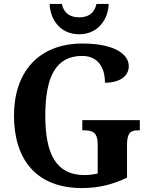

<svg xmlns="http://www.w3.org/2000/svg" viewBox="-20 -945 759 975"><path d="M382 -771C480 -771 530 -850 532 -925H470C459 -877 428 -857 382 -857C337 -857 304 -877 294 -925H232C234 -850 283 -771 382 -771ZM396 10C480 10 553 -8 625 -43V-209C625 -267 641 -283 679 -283H690V-335H398V-283H411C455 -283 476 -267 476 -213V-64C455 -59 431 -56 409 -56C264 -56 210 -164 210 -358C210 -554 263 -661 397 -661C476 -661 513 -604 513 -525C593 -525 634 -562 634 -609C634 -673 554 -724 400 -724C171 -724 51 -574 51 -358C51 -137 163 10 396 10Z"/></svg>

Font: Noto Serif Bengali SemiCondensed
Style: Bold
Weight: 700
Width: 4
Designer: Juan Bruce, Universal Thirst, Indian Type Foundry and the Monotype Design Team.
Foundry: Monotype Imaging Inc.
Version: Version 2.003